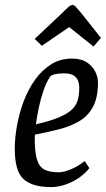

<svg xmlns="http://www.w3.org/2000/svg" viewBox="-20 -751 430 780"><path d="M360 -562 261 -641 150 -565 121 -593 224 -690Q235 -700 250.5 -715.5Q266 -731 274 -731Q282 -731 289.5 -721.5Q297 -712 310 -698L390 -597ZM187 9Q111 9 75.5 -23.5Q40 -56 40 -146Q40 -190 49 -240.5Q58 -291 76 -339Q94 -387 122 -426.5Q150 -466 187.5 -489.5Q225 -513 272 -513Q310 -513 333 -497.5Q356 -482 367 -460Q378 -438 378 -416Q378 -355 358 -317.5Q338 -280 302.5 -259Q267 -238 220.5 -226Q174 -214 122 -204L121 -190Q121 -136 129.5 -105.5Q138 -75 159 -63Q180 -51 218 -51Q240 -51 270 -64Q300 -77 324 -97L343 -68Q326 -46 300.5 -28.5Q275 -11 245.5 -1Q216 9 187 9ZM126 -246Q187 -260 222.5 -275.5Q258 -291 275 -309Q292 -327 297 -348.5Q302 -370 302 -395Q302 -407 298 -420.5Q294 -434 280.5 -443.5Q267 -453 240 -453Q219 -453 203.5 -449.5Q188 -446 183 -439Q168 -416 156.5 -382.5Q145 -349 137.5 -313Q130 -277 126 -246Z"/></svg>

Font: Faustina VF Beta
Style: Italic
Weight: 400
Italic angle: -8°
Designer: Alfonso Garcia
Foundry: Omnibus-Type
Version: Version 1.006